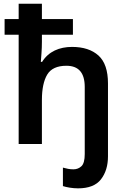

<svg xmlns="http://www.w3.org/2000/svg" viewBox="-20 -780 682 1040"><path d="M402.8 240.2C460 240.2 501.5 224.1 526.9 191.4C552.2 158.7 564.9 117.2 564.9 66.9V-328.1C564.9 -397.5 547.9 -447.8 513.7 -479C479 -510.3 431.2 -525.9 370.1 -525.9C301.8 -525.9 242.7 -501 208 -444.8H201.2C201.7 -455.1 203.1 -470.2 204.6 -490.7C206.1 -510.7 207 -531.7 207 -553.2V-591.8H375V-676.8H207V-759.8H81.1V-676.8H4.9V-591.8H81.1V0H207V-238.8C207 -298.3 216.8 -344.2 235.8 -376C254.9 -407.7 289.6 -423.8 339.8 -423.8C405.8 -423.8 439 -385.7 439 -309.1V54.2C439 86.9 433.1 108.9 421.4 120.1C409.7 131.3 395 137.2 377.9 137.2C356.4 137.2 340.8 133.3 320.8 127.9V228C340.8 234.4 372.1 240.2 402.8 240.2Z"/></svg>

Font: Noto Reveo Sans
Style: Regular
Weight: 600
Designer: Monotype Design Team
Foundry: Monotype Imaging Inc.
Version: Version 2.007